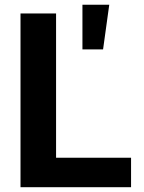

<svg xmlns="http://www.w3.org/2000/svg" viewBox="-20 -784 605 804"><path d="M65.9 0V-727.5H214.8V-123.5H528.8V0ZM325.2 -577.1V-764.2H437.5L411.6 -577.1Z"/></svg>

Font: Inter
Style: Bold
Weight: 700
Designer: Rasmus Andersson
Foundry: rsms
Version: Version 4.001;git-9221beed3